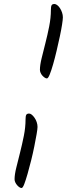

<svg xmlns="http://www.w3.org/2000/svg" viewBox="-20 -823 362 962"><path d="M108 -224Q108 -241 111.5 -247.5Q115 -254 126 -254Q132 -254 139 -248.5Q146 -243 153 -233Q160 -223 164 -211Q168 -199 168 -187Q168 -177 163.5 -151Q159 -125 152 -90Q145 -55 136 -19Q127 17 118 48.5Q109 80 101.5 99.5Q94 119 88 119Q83 119 77 115Q71 111 65.5 104.5Q60 98 56.5 90.5Q53 83 53 75Q53 52 61.5 17.5Q70 -17 80.5 -58.5Q91 -100 99.5 -142.5Q108 -185 108 -224ZM235 -773Q235 -790 238.5 -796.5Q242 -803 253 -803Q259 -803 266.5 -797.5Q274 -792 280.5 -782Q287 -772 291 -760Q295 -748 295 -736Q295 -726 291 -700Q287 -674 279.5 -639Q272 -604 263.5 -568Q255 -532 246 -500.5Q237 -469 229 -449.5Q221 -430 215 -430Q210 -430 204 -434Q198 -438 192.5 -444Q187 -450 183.5 -458Q180 -466 180 -473Q180 -496 188.5 -531Q197 -566 207.5 -607Q218 -648 226.5 -691Q235 -734 235 -773Z"/></svg>

Font: Kalam Variable Light
Style: Regular
Weight: 300
Designer: Lipi Raval, Jonny Pinhorn
Foundry: Indian Type Foundry
Version: Version 3.000